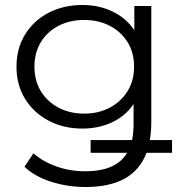

<svg xmlns="http://www.w3.org/2000/svg" viewBox="-20 -550 731 769"><path d="M323 199Q251 199 185 178Q119 157 78 118L114 64Q151 97 205.5 116.5Q260 136 321 136Q446 136 489 62H343V11H509Q515 -18 515 -55V-133Q482 -85 428.5 -60Q375 -35 310 -35Q235 -35 175 -66.5Q115 -98 80.5 -154Q46 -210 46 -283Q46 -356 80.5 -412Q115 -468 175 -499Q235 -530 310 -530Q376 -530 430.5 -504Q485 -478 518 -429V-526H586V-64Q586 -23 580 11H669V62H567Q540 132 479 165.5Q418 199 323 199ZM317 -95Q375 -95 420 -119Q465 -143 491 -185Q517 -227 517 -283Q517 -339 491 -381Q465 -423 420 -446.5Q375 -470 317 -470Q259 -470 214 -446.5Q169 -423 143.5 -381Q118 -339 118 -283Q118 -227 143.5 -185Q169 -143 214 -119Q259 -95 317 -95Z"/></svg>

Font: Montserrat
Style: Regular
Weight: 400
Designer: Julieta Ulanovsky
Foundry: Julieta Ulanovsky
Version: Version 9.000; ttfautohint (v1.8.4.7-5d5b)